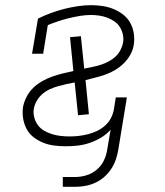

<svg xmlns="http://www.w3.org/2000/svg" viewBox="-20 -558 640 743"><path d="M223 165V127H270Q292 127 314 120.5Q336 114 354 99Q372 84 382 63Q392 42 395 20L408 -56Q391 -37 369.5 -24.5Q348 -12 325.5 -4.5Q303 3 280 5.5Q257 8 233 8Q211 8 188.5 5Q166 2 146.5 -6Q127 -14 110 -27Q93 -40 83 -59Q73 -78 69.5 -99.5Q66 -121 69 -144Q73 -164 83 -183.5Q93 -203 108.5 -218Q124 -233 143.5 -244Q163 -255 183 -262Q203 -269 223.5 -274Q244 -279 264 -283L251 -414L293 -418L306 -292Q307 -292 308 -292.5Q309 -293 309 -293L313 -294Q328 -297 342.5 -300Q357 -303 372 -308Q387 -313 401 -320.5Q415 -328 426.5 -338.5Q438 -349 445.5 -363Q453 -377 456 -392Q459 -408 455.5 -424Q452 -440 444 -453Q436 -466 423 -475Q410 -484 395.5 -489.5Q381 -495 365 -497.5Q349 -500 332 -500Q311 -500 290 -496.5Q269 -493 248 -488Q227 -483 206 -476Q185 -469 165 -461L147 -350H104L127 -486Q151 -498 177 -507.5Q203 -517 228.5 -523.5Q254 -530 280.5 -534Q307 -538 333 -538Q356 -538 378 -534.5Q400 -531 419.5 -523Q439 -515 456 -502Q473 -489 483.5 -470.5Q494 -452 497.5 -430Q501 -408 498 -386Q495 -366 485 -347.5Q475 -329 460 -314Q445 -299 427 -288Q409 -277 389.5 -270Q370 -263 350 -258Q330 -253 311 -248L324 -116L282 -112L269 -239Q253 -236 237 -232.5Q221 -229 205 -224.5Q189 -220 173.5 -213Q158 -206 145 -195Q132 -184 123 -169Q114 -154 111 -138Q108 -121 112.5 -104Q117 -87 126.5 -74Q136 -61 150.5 -52.5Q165 -44 181 -39Q197 -34 214.5 -32Q232 -30 249 -30Q267 -30 284.5 -32Q302 -34 320 -38.5Q338 -43 355 -51Q372 -59 386.5 -72Q401 -85 409.5 -101.5Q418 -118 421 -136L428 -181H471L438 20Q435 39 428.5 58.5Q422 78 410.5 95.5Q399 113 383 127Q367 141 348 149.5Q329 158 309.5 161.5Q290 165 270 165Z"/></svg>

Font: Iosevka Curly Slab XLtEx
Style: Italic
Weight: 200
Width: 7
Italic angle: -9°
Monospace: yes
Designer: Belleve Invis
Foundry: Belleve Invis
Version: Version 11.1.0; ttfautohint (v1.8.3)